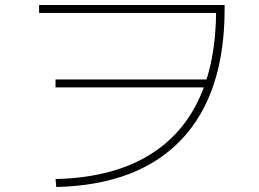

<svg xmlns="http://www.w3.org/2000/svg" viewBox="-20 -733 1040 771"><path d="M203 -14Q415 -19 559 -98.5Q703 -178 775.5 -328Q848 -478 848 -697L865 -681H137V-713H882V-697Q882 -356 709 -173Q536 10 206 18ZM203 -382V-414H823V-382Z"/></svg>

Font: M PLUS 2 Thin ExtraLight
Style: Regular
Weight: 250
Version: Version 1.001